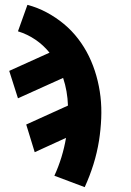

<svg xmlns="http://www.w3.org/2000/svg" viewBox="-20 -558 540 791"><path d="M329 213 204 166Q221 129 233 90Q245 51 252 10L123 69L88 -45L260 -123Q259 -153 254 -181.5Q249 -210 240 -237L54 -153L18 -266L184 -341Q159 -372 126 -394.5Q93 -417 54 -429L93 -538Q135 -527 173 -506.5Q211 -486 243.5 -459Q276 -432 302 -398Q328 -364 346.5 -326Q365 -288 377 -245.5Q389 -203 394 -159.5Q399 -116 397 -70Q395 -24 388 21Q380 71 365 119Q350 167 329 213Z"/></svg>

Font: Iosevka Slab Heavy
Style: Italic
Weight: 900
Italic angle: -9°
Monospace: yes
Designer: Belleve Invis
Foundry: Belleve Invis
Version: Version 11.1.0; ttfautohint (v1.8.3)